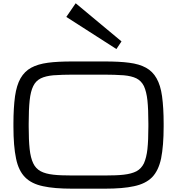

<svg xmlns="http://www.w3.org/2000/svg" viewBox="-20 -1143 1087 1179"><path d="M425.3 15.6Q311.5 15.6 244.6 0.5Q173.8 -14.2 134.3 -54.2Q93.8 -94.7 78.6 -169.4Q62.5 -245.1 62.5 -365.2V-384.8Q62.5 -479.5 72.3 -552.2Q82 -619.6 106 -662.1Q130.9 -705.1 171.4 -727.1Q212.4 -749.5 274.9 -757.8Q332.5 -765.6 425.3 -765.6H622.1Q714.8 -765.6 772.5 -757.8Q835 -750 876.5 -727.1Q917.5 -704.6 941.4 -662.1Q965.8 -619.6 975.1 -552.2Q984.9 -479.5 984.9 -384.8V-365.2Q984.9 -249 969.2 -169.4Q953.1 -94.7 913.6 -54.2Q873.5 -14.2 802.7 0.5Q735.8 15.6 622.1 15.6ZM622.1 -65.4Q698.7 -65.4 739.7 -70.3Q787.6 -75.7 817.9 -91.3Q847.7 -107.4 863.8 -140.1Q879.4 -175.3 885.3 -227.5Q891.1 -282.2 891.1 -365.2V-384.8Q891.1 -470.7 885.3 -526.4Q879.4 -580.1 863.8 -614.3Q847.7 -646.5 817.9 -661.6Q788.1 -676.3 739.7 -680.7Q682.6 -684.6 622.1 -684.6H425.3Q364.7 -684.6 307.6 -680.7Q259.8 -676.3 230 -661.6Q199.2 -646 184.1 -614.3Q168 -582 162.1 -526.4Q156.2 -470.7 156.2 -384.8V-365.2Q156.2 -282.2 162.1 -227.5Q168 -173.3 184.1 -140.1Q199.2 -107.9 230 -91.3Q259.3 -75.7 307.6 -70.3Q348.6 -65.4 425.3 -65.4ZM387.2 -1039.1 444.8 -1123 726.1 -888.7 694.8 -841.8Z"/></svg>

Font: Michroma+
Style: Regular
Weight: 400
Designer: beogot
Foundry: beogot
Version: Version